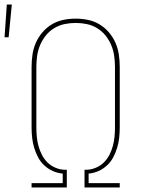

<svg xmlns="http://www.w3.org/2000/svg" viewBox="-33 -825 653 845"><path d="M106 0V-19H243V-61Q220 -63 199 -72.5Q178 -82 161.5 -97.5Q145 -113 134.5 -133Q124 -153 117.5 -174.5Q111 -196 108.5 -218.5Q106 -241 106 -264V-530Q106 -558 110 -585Q114 -612 125 -637Q136 -662 154 -683Q172 -704 195.5 -718Q219 -732 246 -737.5Q273 -743 300 -743Q327 -743 354 -737.5Q381 -732 404.5 -718Q428 -704 446 -683Q464 -662 475 -637Q486 -612 490 -585Q494 -558 494 -530V-264Q494 -241 491.5 -218.5Q489 -196 482.5 -174.5Q476 -153 465.5 -133Q455 -113 438.5 -97.5Q422 -82 401 -72.5Q380 -63 357 -61V-19H494V0H339V-78H351Q371 -79 390.5 -87.5Q410 -96 424.5 -110.5Q439 -125 448.5 -143.5Q458 -162 463.5 -182Q469 -202 471 -222.5Q473 -243 473 -264V-530Q473 -555 469.5 -579.5Q466 -604 456.5 -626.5Q447 -649 431.5 -668.5Q416 -688 394.5 -701Q373 -714 349 -719Q325 -724 300 -724Q275 -724 251 -719Q227 -714 205.5 -701Q184 -688 168.5 -668.5Q153 -649 143.5 -626.5Q134 -604 130.5 -579.5Q127 -555 127 -530V-264Q127 -243 129 -222.5Q131 -202 136.5 -182Q142 -162 151.5 -143.5Q161 -125 175.5 -110.5Q190 -96 209.5 -87.5Q229 -79 249 -78H261V0ZM-13 -661 -3 -805H19L5 -661Z"/></svg>

Font: Iosevka HT Thin Extended
Style: Regular
Weight: 100
Width: 7
Monospace: yes
Designer: Belleve Invis
Foundry: Belleve Invis
Version: Version 32.3.0; ttfautohint (v1.8.4)